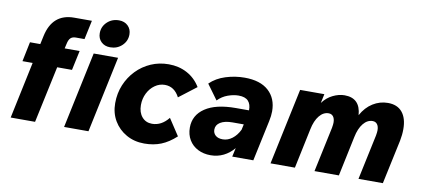

<svg xmlns="http://www.w3.org/2000/svg" viewBox="-70 -1001 2783 1264"><g transform="rotate(10 1321.5 -369.0)"><path d="M45 0 125 -379H57L84 -510H153L165 -566Q198 -720 343 -720H461L434 -593H376Q354 -593 341.5 -581.5Q329 -570 323 -541L316 -510H416L388 -379H289L208 0Z M526 -649Q526 -693 558 -723.5Q590 -754 637 -754Q674 -754 697 -731.5Q720 -709 720 -674Q720 -630 688 -599.5Q656 -569 609 -569Q572 -569 549 -591.5Q526 -614 526 -649ZM402 0 510 -510H673L565 0Z M1078 -180 1151 -69Q1102 -24 1052 -4Q1002 16 940 16Q873 16 820 -14Q767 -44 736.5 -95.5Q706 -147 706 -213Q706 -279 729.5 -335.5Q753 -392 794.5 -435Q836 -478 891 -502Q946 -526 1010 -526Q1078 -526 1133 -496.5Q1188 -467 1222 -411L1106 -322Q1072 -388 1008 -388Q972 -388 941.5 -366.5Q911 -345 893 -309Q875 -273 875 -230Q875 -181 900.5 -151Q926 -121 968 -121Q1031 -121 1078 -180Z M1526 0 1539 -59Q1509 -23 1469.5 -3.5Q1430 16 1383 16Q1336 16 1298.5 -3Q1261 -22 1239.5 -57.5Q1218 -93 1218 -140Q1218 -223 1289.5 -271Q1361 -319 1494 -319H1582Q1583 -359 1563 -381Q1543 -403 1498 -403Q1465 -403 1427 -389.5Q1389 -376 1360 -346L1287 -446Q1329 -487 1391 -506.5Q1453 -526 1517 -526Q1622 -526 1677.5 -475.5Q1733 -425 1733 -339Q1733 -309 1725 -272L1667 0ZM1444 -101Q1478 -101 1507.5 -123.5Q1537 -146 1556 -185L1564 -222H1489Q1437 -222 1408 -204Q1379 -186 1379 -155Q1379 -131 1396 -116Q1413 -101 1444 -101Z M1782 0 1890 -510H2052L2039 -449Q2067 -487 2107 -506.5Q2147 -526 2185 -526Q2290 -526 2298 -413Q2328 -468 2374.5 -497Q2421 -526 2475 -526Q2538 -526 2571 -486Q2604 -446 2604 -373Q2604 -335 2596 -295L2533 0H2370L2434 -301Q2436 -313 2437 -321.5Q2438 -330 2438 -336Q2438 -362 2427 -376.5Q2416 -391 2396 -391Q2361 -391 2334 -358Q2307 -325 2295 -266L2239 0H2076L2140 -301Q2142 -313 2143 -321.5Q2144 -330 2144 -336Q2144 -362 2133 -376.5Q2122 -391 2102 -391Q2067 -391 2040 -358Q2013 -325 2001 -266L1945 0Z"/></g></svg>

Font: Wix Madefor Text ExtraBold
Style: Italic
Weight: 800
Italic angle: -12°
Designer: Dalton Maag Ltd
Foundry: Dalton Maag Ltd
Version: Version 3.100